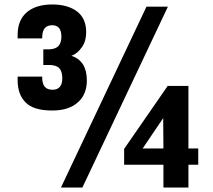

<svg xmlns="http://www.w3.org/2000/svg" viewBox="-20 -840 952 860"><path d="M95 -381C71 -404 59 -438 59 -481V-497H169V-493C169 -474 173 -461 180 -452C187 -443 199 -438 215 -438C244 -438 259 -455 259 -489C259 -509 255 -524 246 -534C237 -544 221 -549 200 -549H174V-619H197C217 -619 232 -624 241 -633C250 -642 255 -657 255 -676C255 -710 241 -727 214 -727C184 -727 169 -709 169 -672V-668H59V-684C59 -728 73 -762 100 -785C127 -808 165 -820 214 -820C261 -820 299 -809 326 -788C353 -767 366 -736 366 -696C366 -669 360 -647 347 -629C334 -610 319 -597 300 -590C346 -575 369 -538 369 -480C369 -437 355 -404 328 -381C301 -357 263 -345 214 -345C158 -345 118 -357 95 -381ZM636 -810H732L349 0H253ZM712 -102H536V-173L731 -455H824V-175H868V-102H824V0H712ZM712 -175 711 -311 619 -175Z"/></svg>

Font: Oswald SemiBold
Style: Regular
Weight: 400
Version: Version